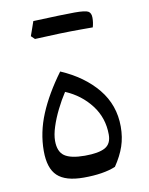

<svg xmlns="http://www.w3.org/2000/svg" viewBox="-80 -751 633 816"><g transform="rotate(-10 236.5 -343.0)"><path d="M215.3 5.4Q137.2 5.4 102.3 -27.6Q67.4 -60.5 67.4 -135.3Q67.4 -215.3 100.1 -293.7Q132.8 -372.1 194.8 -456.1Q293.5 -413.6 350.6 -343.8Q407.7 -273.9 407.7 -181.2Q407.7 -135.3 394.5 -96.4Q381.3 -57.6 353.5 -16.6Q301.3 5.4 215.3 5.4ZM200.2 -367.2Q179.7 -335.9 161.9 -299.8Q144 -263.7 133.1 -229.7Q122.1 -195.8 122.1 -169.4Q122.1 -122.6 148.9 -104Q175.8 -85.4 236.3 -85.4Q295.9 -85.4 323.7 -100.8Q351.6 -116.2 351.6 -156.2Q351.6 -228.5 309.3 -283.7Q267.1 -338.9 200.2 -367.2ZM313 -616.7Q227.1 -616.7 113.3 -610.8Q107.9 -616.7 98.1 -625.5Q103.5 -641.6 109.1 -656.7Q114.7 -671.9 119.6 -687Q252 -692.4 298.6 -692.4Q345.2 -692.4 357.4 -685.1Q369.6 -677.7 369.6 -657.5Q369.6 -637.2 363.8 -616.7Z"/></g></svg>

Font: Pinar-DS2-FD Regular
Style: Regular
Weight: 400
Designer: Amin Abedi
Version: Version 2.000